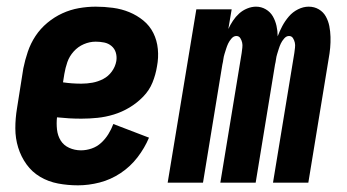

<svg xmlns="http://www.w3.org/2000/svg" viewBox="-20 -548 1040 576"><path d="M214 8Q183 8 154 2.5Q125 -3 100.5 -17.5Q76 -32 59.5 -55Q43 -78 34.5 -105.5Q26 -133 26 -163Q26 -193 31 -223L50 -343Q55 -368 63.5 -393Q72 -418 86.5 -440Q101 -462 122 -479.5Q143 -497 167 -508Q191 -519 216.5 -523.5Q242 -528 267 -528Q293 -528 319 -524.5Q345 -521 368 -511.5Q391 -502 410 -486.5Q429 -471 440 -449Q451 -427 453.5 -401Q456 -375 451 -349Q447 -324 437.5 -300.5Q428 -277 409.5 -258Q391 -239 368.5 -225.5Q346 -212 321.5 -204.5Q297 -197 272.5 -194.5Q248 -192 224 -192Q205 -192 187.5 -193Q170 -194 151 -196Q149 -178 151 -159.5Q153 -141 162 -126.5Q171 -112 187.5 -104.5Q204 -97 223 -97Q239 -97 255 -102.5Q271 -108 283.5 -119.5Q296 -131 305 -145.5Q314 -160 320 -176L427 -135Q414 -104 392.5 -76Q371 -48 341.5 -28.5Q312 -9 279 -0.5Q246 8 214 8ZM224 -297Q241 -297 257.5 -300Q274 -303 289.5 -311Q305 -319 315.5 -333.5Q326 -348 329 -365Q331 -378 327.5 -390Q324 -402 314.5 -410Q305 -418 292.5 -420.5Q280 -423 267 -423Q249 -423 231.5 -415.5Q214 -408 201 -393.5Q188 -379 182 -361.5Q176 -344 173 -326L169 -301Q182 -299 196 -298Q210 -297 224 -297Z M483 0 569 -520H675L665 -461Q671 -474 679 -486Q687 -498 697.5 -507.5Q708 -517 721.5 -522.5Q735 -528 748 -528Q764 -528 777.5 -520Q791 -512 798.5 -499Q806 -486 809.5 -470.5Q813 -455 813 -439Q819 -455 827 -470Q835 -485 846.5 -498.5Q858 -512 874 -520Q890 -528 906 -528Q923 -528 936.5 -520Q950 -512 957.5 -498.5Q965 -485 968 -469.5Q971 -454 971.5 -437.5Q972 -421 970.5 -404.5Q969 -388 966 -372L905 0H799L863 -389Q864 -397 865 -405Q866 -413 864.5 -420Q863 -427 859 -433.5Q855 -440 847 -440Q839 -440 832.5 -432.5Q826 -425 822.5 -417.5Q819 -410 816.5 -402Q814 -394 811.5 -386Q809 -378 808 -370Q807 -362 805 -354L747 0H641L705 -389Q706 -397 707 -405Q708 -413 706.5 -420Q705 -427 701 -433.5Q697 -440 689 -440Q681 -440 674.5 -432.5Q668 -425 664.5 -417.5Q661 -410 658.5 -402Q656 -394 653.5 -386Q651 -378 650 -370Q649 -362 647 -354L589 0Z"/></svg>

Font: Iosevka Term Curly Extrabold
Style: Italic
Weight: 800
Italic angle: -9°
Designer: Belleve Invis
Foundry: Belleve Invis
Version: Version 32.3.0